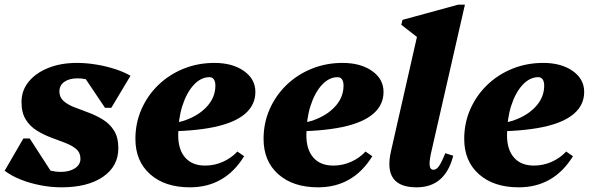

<svg xmlns="http://www.w3.org/2000/svg" viewBox="-39 -785 2533 821"><path d="M224 16Q179 16 133 7Q87 -2 47.5 -18Q8 -34 -19 -55L61 -193H88L185 -43H109V-111Q122 -82 151 -66Q180 -50 221 -50Q258 -50 281.5 -65.5Q305 -81 305 -106Q305 -132 287 -147.5Q269 -163 240 -174Q211 -185 179 -197Q147 -209 118 -227Q89 -245 71 -274Q53 -303 53 -349Q53 -398 83.5 -435.5Q114 -473 167.5 -494.5Q221 -516 290 -516Q330 -516 372.5 -509Q415 -502 453.5 -489.5Q492 -477 519 -461L437 -324H410L314 -467H390V-399Q382 -422 355.5 -436Q329 -450 293 -450Q257 -450 236 -435Q215 -420 215 -394Q215 -369 233 -353Q251 -337 280 -326Q309 -315 341 -303Q373 -291 402 -273Q431 -255 449 -226Q467 -197 467 -151Q467 -74 401.5 -29Q336 16 224 16Z M773 16Q666 16 603 -40Q540 -96 540 -191Q540 -259 566 -318Q592 -377 638 -421.5Q684 -466 745.5 -491Q807 -516 878 -516Q955 -516 1004 -481.5Q1053 -447 1053 -392Q1053 -336 1008.5 -298Q964 -260 875.5 -241.5Q787 -223 653 -223V-255Q717 -255 769 -277Q821 -299 851.5 -336Q882 -373 882 -419Q882 -436 875.5 -445.5Q869 -455 857 -455Q820 -455 789.5 -422Q759 -389 741 -333Q723 -277 723 -207Q723 -145 753 -111Q783 -77 838 -77Q878 -77 914 -93Q950 -109 976 -137L1005 -117Q923 16 773 16Z M1321 16Q1214 16 1151 -40Q1088 -96 1088 -191Q1088 -259 1114 -318Q1140 -377 1186 -421.5Q1232 -466 1293.5 -491Q1355 -516 1426 -516Q1503 -516 1552 -481.5Q1601 -447 1601 -392Q1601 -336 1556.5 -298Q1512 -260 1423.5 -241.5Q1335 -223 1201 -223V-255Q1265 -255 1317 -277Q1369 -299 1399.5 -336Q1430 -373 1430 -419Q1430 -436 1423.5 -445.5Q1417 -455 1405 -455Q1368 -455 1337.5 -422Q1307 -389 1289 -333Q1271 -277 1271 -207Q1271 -145 1301 -111Q1331 -77 1386 -77Q1426 -77 1462 -93Q1498 -109 1524 -137L1553 -117Q1471 16 1321 16Z M1742 16Q1670 16 1642.5 -22.5Q1615 -61 1633 -139L1760 -698L1780 -599L1677 -679L1682 -700L1920 -765H1949L1804 -130Q1796 -93 1798.5 -76Q1801 -59 1814 -59Q1827 -59 1838 -74.5Q1849 -90 1865 -130L1899 -119Q1882 -52 1843 -18Q1804 16 1742 16Z M2179 16Q2072 16 2009 -40Q1946 -96 1946 -191Q1946 -259 1972 -318Q1998 -377 2044 -421.5Q2090 -466 2151.5 -491Q2213 -516 2284 -516Q2361 -516 2410 -481.5Q2459 -447 2459 -392Q2459 -336 2414.5 -298Q2370 -260 2281.5 -241.5Q2193 -223 2059 -223V-255Q2123 -255 2175 -277Q2227 -299 2257.5 -336Q2288 -373 2288 -419Q2288 -436 2281.5 -445.5Q2275 -455 2263 -455Q2226 -455 2195.5 -422Q2165 -389 2147 -333Q2129 -277 2129 -207Q2129 -145 2159 -111Q2189 -77 2244 -77Q2284 -77 2320 -93Q2356 -109 2382 -137L2411 -117Q2329 16 2179 16Z"/></svg>

Font: Platypi Light ExtraBold
Style: Italic
Weight: 800
Italic angle: -13°
Version: Version 1.200